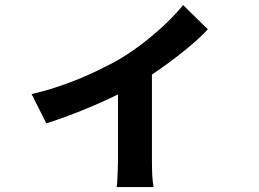

<svg xmlns="http://www.w3.org/2000/svg" viewBox="-20 -662 1040 770"><path d="M106.6 -284.8Q172 -299.5 239.5 -323.9Q307 -348.2 366.1 -376.4Q425.2 -404.6 464.9 -428.2Q514 -457.8 561.5 -495.2Q608.9 -532.6 648.7 -570.9Q688.5 -609.2 714.3 -641.7L813.4 -544.6Q784.1 -512.3 736.4 -472.6Q688.8 -432.9 633.6 -393.6Q578.5 -354.3 523.8 -321.8Q490.1 -301.4 446 -279.9Q401.9 -258.3 353.5 -237.6Q305.1 -216.9 256.6 -198.7Q208.1 -180.6 165.9 -167.2ZM453.2 -349.9 589.3 -375.8V-20.1Q589.3 -2.6 589.8 19.1Q590.3 40.8 592 59.5Q593.6 78.2 596.2 88.1H447.9Q449.7 78.2 450.5 59.5Q451.4 40.8 452.3 19.1Q453.2 -2.6 453.2 -20.1Z"/></svg>

Font: Noto Sans KR Thin
Style: Regular
Weight: 100
Designer: Ryoko NISHIZUKA 西塚涼子 (kana, bopomofo & ideographs); Paul D. Hunt (Latin, Greek & Cyrillic); Sandoll Communications 산돌커뮤니
Foundry: Adobe
Version: Version 2.004-H2;hotconv 1.0.118;makeotfexe 2.5.65603